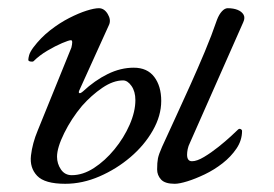

<svg xmlns="http://www.w3.org/2000/svg" viewBox="-20 -434 668 468"><path d="M406 14Q382 14 372.5 3.5Q363 -7 363 -21Q363 -38 365 -48Q367 -58 375 -76Q391 -111 408.5 -149Q426 -187 444 -227Q462 -267 479 -307.5Q496 -348 509 -386Q514 -399 521 -406.5Q528 -414 535 -414Q549 -414 559 -410Q569 -406 573.5 -398.5Q578 -391 573 -380L443 -86Q439 -78 437.5 -70.5Q436 -63 436 -57Q436 -41 448 -41Q460 -41 477.5 -51.5Q495 -62 512.5 -76Q530 -90 543 -102Q556 -114 560 -118Q562 -120 564 -120Q566 -120 568 -118.5Q570 -117 570 -115Q570 -92 556.5 -72Q543 -52 522.5 -36Q502 -20 479 -9Q456 2 436.5 8Q417 14 406 14ZM139 14Q89 14 70.5 -5.5Q52 -25 55.5 -55Q59 -85 72 -116Q92 -166 113 -217Q134 -268 154 -318Q156 -326 156 -331Q156 -336 153 -336Q148 -336 131.5 -329Q115 -322 95.5 -310.5Q76 -299 62 -285Q60 -283 54.5 -284Q49 -285 49 -288Q49 -292 51 -299.5Q53 -307 61 -318Q79 -342 102 -360Q125 -378 148.5 -390Q172 -402 191 -408Q210 -414 221 -414Q234 -414 242.5 -400Q251 -386 246 -374L173 -213Q171 -208 173.5 -207Q176 -206 182 -211Q211 -238 242.5 -253.5Q274 -269 306 -269Q339 -269 356 -246.5Q373 -224 373 -188Q373 -152 352.5 -116Q332 -80 298 -51Q264 -22 222.5 -4Q181 14 139 14ZM155 -7Q182 -7 209 -24.5Q236 -42 259 -70Q282 -98 296 -130Q310 -162 310 -190Q310 -211 300.5 -224.5Q291 -238 280 -238Q256 -238 229.5 -220Q203 -202 180 -176Q154 -145 136.5 -109.5Q119 -74 119 -52Q119 -35 128.5 -21Q138 -7 155 -7Z"/></svg>

Font: EB Garamond
Style: Italic
Weight: 400
Italic angle: -17.2°
Designer: Georg Duffner and Octavio Pardo
Foundry: Georg Duffner
Version: Version 1.001